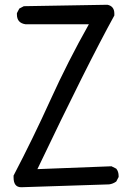

<svg xmlns="http://www.w3.org/2000/svg" viewBox="-20 -782 540 806"><path d="M69 4Q37 4 37 -37V-45Q119 -202 192 -363Q265 -524 353 -680H88Q51 -685 51 -721V-727L61 -746L80 -756L431 -762Q460 -756 460 -725V-717Q346 -510 137 -72L448 -84L468 -74Q478 -62 478 -43V-39L468 -20Q454 -10 438 -8Z"/></svg>

Font: Xiaolai Mono SC
Style: Regular
Weight: 400
Monospace: yes
Designer: LXGW / Nozomi Seto
Version: Version 3.113;September 30, 2024